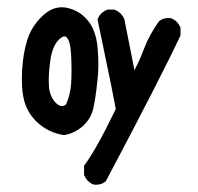

<svg xmlns="http://www.w3.org/2000/svg" viewBox="-20 -367 540 523"><path d="M209 109.9V84.5Q243.2 38.6 295.4 -70.3Q284.2 -129.4 271.5 -189.5Q258.8 -249.5 245.6 -314.5L246.6 -316.4Q253.9 -333 271.5 -340.3L272.9 -340.8H291.5Q311.5 -333 318.8 -314.5L346.2 -175.8Q360.8 -203.6 371.6 -232.4Q386.7 -272.5 413.1 -309.1Q423.8 -317.9 438.5 -317.9Q444.8 -317.9 447.3 -316.9Q463.9 -309.6 471.2 -293L471.7 -291.5V-270.5Q419.9 -159.7 268.1 127Q256.8 136.2 242.2 136.2Q235.4 136.2 232.2 134.8Q229 133.3 225.6 130.9Q222.2 128.4 219.2 125.5Q213.4 119.6 209 109.9ZM39.6 -149.4Q39.6 -161.1 40 -173.3Q43 -223.1 54.2 -257.8Q65.4 -294.4 95.2 -323.2Q120.1 -347.2 148.4 -347.2Q155.3 -347.2 162.6 -345.7Q197.8 -337.9 219.7 -310.5Q242.2 -283.2 246.1 -234.4Q248 -213.4 248 -190.7Q248 -168 245.1 -144.5Q240.2 -99.1 234.4 -72.8Q228 -43.9 205.6 -23.4Q182.6 -3.4 154.3 1Q109.4 -5.9 78.1 -37.1Q54.7 -61 46.4 -90.8Q39.6 -115.2 39.6 -149.4ZM173.8 -216.3Q171.9 -254.9 161.6 -265.1Q159.2 -268.1 155.8 -268.1Q149.4 -268.1 139.6 -258.3Q122.6 -240.7 117.2 -203.1Q112.8 -172.9 112.8 -147.9Q112.8 -140.1 113.3 -132.3Q115.2 -104 132.3 -86.4Q141.1 -78.1 148.4 -78.1Q153.8 -78.1 159.7 -82Q171.9 -109.4 173.8 -140.1Q174.8 -156.2 174.8 -175.3Q174.8 -194.3 173.8 -216.3Z"/></svg>

Font: Bakudai
Style: Bold
Weight: 700
Version: Version 1.48